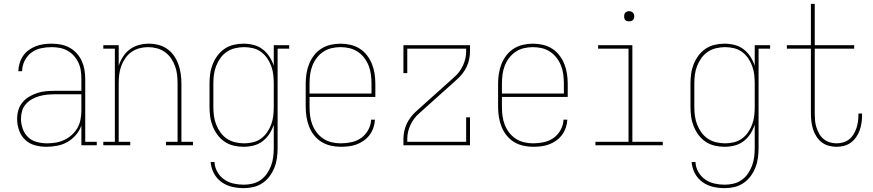

<svg xmlns="http://www.w3.org/2000/svg" viewBox="-20 -755 4540 998"><path d="M221 8Q191 8 161.5 0Q132 -8 110.5 -28.5Q89 -49 79 -78Q69 -107 69 -136Q69 -160 75.5 -182.5Q82 -205 97 -223Q112 -241 132.5 -253Q153 -265 175 -272Q197 -279 220.5 -281Q244 -283 267 -283H403V-345Q403 -366 400 -387.5Q397 -409 388 -428.5Q379 -448 364.5 -464.5Q350 -481 331 -491.5Q312 -502 291 -506Q270 -510 248 -510Q220 -510 192.5 -504Q165 -498 143 -481.5Q121 -465 108 -439Q95 -413 95 -385H75Q76 -406 82 -426.5Q88 -447 100 -464.5Q112 -482 129 -494.5Q146 -507 165.5 -514.5Q185 -522 206 -525Q227 -528 248 -528Q272 -528 296 -523.5Q320 -519 341 -507.5Q362 -496 378.5 -478Q395 -460 405 -438Q415 -416 419 -392.5Q423 -369 423 -345V-18H483V0H403V-102Q393 -75 374 -53Q355 -31 330.5 -17Q306 -3 277.5 2.5Q249 8 221 8ZM224 -10Q248 -10 271 -14Q294 -18 315 -28Q336 -38 353.5 -54Q371 -70 382.5 -90Q394 -110 398.5 -133.5Q403 -157 403 -180V-265H267Q247 -265 226 -263Q205 -261 185 -255.5Q165 -250 147 -240Q129 -230 115 -214.5Q101 -199 95 -179Q89 -159 89 -138Q89 -112 98 -86Q107 -60 126 -42Q145 -24 171.5 -17Q198 -10 224 -10Z M517 0V-18H577V-502H517V-520H597V-413Q605 -438 619.5 -460.5Q634 -483 655 -498.5Q676 -514 701.5 -521Q727 -528 754 -528Q779 -528 804 -521.5Q829 -515 849.5 -500.5Q870 -486 884.5 -465Q899 -444 907.5 -420Q916 -396 919.5 -370.5Q923 -345 923 -320V-18H983V0H843V-18H903V-320Q903 -343 900.5 -366Q898 -389 890 -411Q882 -433 869 -452Q856 -471 837 -484.5Q818 -498 795.5 -504Q773 -510 750 -510Q727 -510 704.5 -504Q682 -498 663 -484.5Q644 -471 631 -452Q618 -433 610 -411Q602 -389 599.5 -366Q597 -343 597 -320V-18H657V0Z M1247 223Q1216 223 1186 216Q1156 209 1131 191Q1106 173 1091.5 145Q1077 117 1075 87H1095Q1096 114 1109.5 138Q1123 162 1145 177.5Q1167 193 1193.5 199Q1220 205 1247 205Q1270 205 1293 199.5Q1316 194 1335 180.5Q1354 167 1367.5 147.5Q1381 128 1389 106.5Q1397 85 1400 61.5Q1403 38 1403 15V-107Q1395 -82 1380.5 -59.5Q1366 -37 1345 -21Q1324 -5 1298 1.5Q1272 8 1246 8Q1220 8 1194.5 2Q1169 -4 1147.5 -18.5Q1126 -33 1110.5 -54Q1095 -75 1085.5 -99Q1076 -123 1072.5 -148.5Q1069 -174 1069 -200V-320Q1069 -346 1072.5 -371.5Q1076 -397 1085.5 -421Q1095 -445 1110.5 -466Q1126 -487 1147.5 -501.5Q1169 -516 1194.5 -522Q1220 -528 1246 -528Q1272 -528 1298 -521.5Q1324 -515 1345 -499Q1366 -483 1380.5 -460.5Q1395 -438 1403 -413V-520H1483V-502H1423V15Q1423 41 1419.5 66.5Q1416 92 1406.5 116Q1397 140 1381.5 161Q1366 182 1344.5 196.5Q1323 211 1298 217Q1273 223 1247 223ZM1249 -10Q1272 -10 1295 -15.5Q1318 -21 1336.5 -34.5Q1355 -48 1368.5 -67.5Q1382 -87 1390 -109Q1398 -131 1400.5 -154Q1403 -177 1403 -200V-320Q1403 -343 1400.5 -366Q1398 -389 1390 -411Q1382 -433 1368.5 -452.5Q1355 -472 1336.5 -485.5Q1318 -499 1295 -504.5Q1272 -510 1249 -510Q1226 -510 1202.5 -504.5Q1179 -499 1159.5 -486Q1140 -473 1126 -453.5Q1112 -434 1103.5 -412Q1095 -390 1092 -367Q1089 -344 1089 -320V-200Q1089 -176 1092 -153Q1095 -130 1103.5 -108Q1112 -86 1126 -66.5Q1140 -47 1159.5 -34Q1179 -21 1202.5 -15.5Q1226 -10 1249 -10Z M1751 8Q1725 8 1699 2Q1673 -4 1651 -17.5Q1629 -31 1612.5 -52Q1596 -73 1586.5 -97.5Q1577 -122 1573 -148Q1569 -174 1569 -200V-320Q1569 -346 1573 -372Q1577 -398 1586.5 -422Q1596 -446 1612 -467Q1628 -488 1650 -502Q1672 -516 1698 -522Q1724 -528 1750 -528Q1776 -528 1802 -522Q1828 -516 1850 -502Q1872 -488 1888 -467Q1904 -446 1913.5 -422Q1923 -398 1927 -372Q1931 -346 1931 -320V-251H1589V-200Q1589 -176 1592 -152.5Q1595 -129 1603.5 -107Q1612 -85 1626.5 -66Q1641 -47 1661 -34Q1681 -21 1704 -15.5Q1727 -10 1751 -10Q1779 -10 1807 -16Q1835 -22 1857.5 -38Q1880 -54 1894 -79.5Q1908 -105 1909 -133H1929Q1928 -112 1921 -91.5Q1914 -71 1901.5 -54Q1889 -37 1871.5 -24.5Q1854 -12 1834 -4.5Q1814 3 1793 5.5Q1772 8 1751 8ZM1589 -269H1911V-320Q1911 -344 1908 -367.5Q1905 -391 1896.5 -413Q1888 -435 1873.5 -454Q1859 -473 1839.5 -486Q1820 -499 1797 -504.5Q1774 -510 1750 -510Q1726 -510 1703 -504.5Q1680 -499 1660.5 -486Q1641 -473 1626.5 -454Q1612 -435 1603.5 -413Q1595 -391 1592 -367.5Q1589 -344 1589 -320Z M2077 0V-33Q2077 -53 2081.5 -74Q2086 -95 2095 -113.5Q2104 -132 2117 -148.5Q2130 -165 2146 -179L2341 -354Q2370 -379 2386.5 -414.5Q2403 -450 2403 -488V-502H2097V-375H2077V-520H2423V-488Q2423 -467 2418.5 -446Q2414 -425 2405 -406.5Q2396 -388 2383 -371.5Q2370 -355 2354 -341L2159 -166Q2130 -141 2113.5 -105.5Q2097 -70 2097 -33V-18H2403V-145H2423V0Z M2751 8Q2725 8 2699 2Q2673 -4 2651 -17.5Q2629 -31 2612.5 -52Q2596 -73 2586.5 -97.5Q2577 -122 2573 -148Q2569 -174 2569 -200V-320Q2569 -346 2573 -372Q2577 -398 2586.5 -422Q2596 -446 2612 -467Q2628 -488 2650 -502Q2672 -516 2698 -522Q2724 -528 2750 -528Q2776 -528 2802 -522Q2828 -516 2850 -502Q2872 -488 2888 -467Q2904 -446 2913.5 -422Q2923 -398 2927 -372Q2931 -346 2931 -320V-251H2589V-200Q2589 -176 2592 -152.5Q2595 -129 2603.5 -107Q2612 -85 2626.5 -66Q2641 -47 2661 -34Q2681 -21 2704 -15.5Q2727 -10 2751 -10Q2779 -10 2807 -16Q2835 -22 2857.5 -38Q2880 -54 2894 -79.5Q2908 -105 2909 -133H2929Q2928 -112 2921 -91.5Q2914 -71 2901.5 -54Q2889 -37 2871.5 -24.5Q2854 -12 2834 -4.5Q2814 3 2793 5.5Q2772 8 2751 8ZM2589 -269H2911V-320Q2911 -344 2908 -367.5Q2905 -391 2896.5 -413Q2888 -435 2873.5 -454Q2859 -473 2839.5 -486Q2820 -499 2797 -504.5Q2774 -510 2750 -510Q2726 -510 2703 -504.5Q2680 -499 2660.5 -486Q2641 -473 2626.5 -454Q2612 -435 2603.5 -413Q2595 -391 2592 -367.5Q2589 -344 2589 -320Z M3075 0V-18H3247V-502H3089V-520H3267V-18H3425V0ZM3250 -644Q3245 -644 3239.5 -645.5Q3234 -647 3230.5 -650.5Q3227 -654 3225.5 -659.5Q3224 -665 3224 -670Q3224 -675 3225.5 -680.5Q3227 -686 3230.5 -689.5Q3234 -693 3239.5 -695Q3245 -697 3250 -697Q3255 -697 3260.5 -695Q3266 -693 3269.5 -689.5Q3273 -686 3275 -680.5Q3277 -675 3277 -670Q3277 -665 3275 -659.5Q3273 -654 3269.5 -650.5Q3266 -647 3260.5 -645.5Q3255 -644 3250 -644Z M3747 223Q3716 223 3686 216Q3656 209 3631 191Q3606 173 3591.5 145Q3577 117 3575 87H3595Q3596 114 3609.5 138Q3623 162 3645 177.5Q3667 193 3693.5 199Q3720 205 3747 205Q3770 205 3793 199.5Q3816 194 3835 180.5Q3854 167 3867.5 147.5Q3881 128 3889 106.5Q3897 85 3900 61.5Q3903 38 3903 15V-107Q3895 -82 3880.5 -59.5Q3866 -37 3845 -21Q3824 -5 3798 1.5Q3772 8 3746 8Q3720 8 3694.5 2Q3669 -4 3647.5 -18.5Q3626 -33 3610.5 -54Q3595 -75 3585.5 -99Q3576 -123 3572.5 -148.5Q3569 -174 3569 -200V-320Q3569 -346 3572.5 -371.5Q3576 -397 3585.5 -421Q3595 -445 3610.5 -466Q3626 -487 3647.5 -501.5Q3669 -516 3694.5 -522Q3720 -528 3746 -528Q3772 -528 3798 -521.5Q3824 -515 3845 -499Q3866 -483 3880.5 -460.5Q3895 -438 3903 -413V-520H3983V-502H3923V15Q3923 41 3919.5 66.5Q3916 92 3906.5 116Q3897 140 3881.5 161Q3866 182 3844.5 196.5Q3823 211 3798 217Q3773 223 3747 223ZM3749 -10Q3772 -10 3795 -15.5Q3818 -21 3836.5 -34.5Q3855 -48 3868.5 -67.5Q3882 -87 3890 -109Q3898 -131 3900.5 -154Q3903 -177 3903 -200V-320Q3903 -343 3900.5 -366Q3898 -389 3890 -411Q3882 -433 3868.5 -452.5Q3855 -472 3836.5 -485.5Q3818 -499 3795 -504.5Q3772 -510 3749 -510Q3726 -510 3702.5 -504.5Q3679 -499 3659.5 -486Q3640 -473 3626 -453.5Q3612 -434 3603.5 -412Q3595 -390 3592 -367Q3589 -344 3589 -320V-200Q3589 -176 3592 -153Q3595 -130 3603.5 -108Q3612 -86 3626 -66.5Q3640 -47 3659.5 -34Q3679 -21 3702.5 -15.5Q3726 -10 3749 -10Z M4328 8Q4308 8 4287.5 2.5Q4267 -3 4251 -15.5Q4235 -28 4223.5 -46Q4212 -64 4206 -83.5Q4200 -103 4197.5 -123.5Q4195 -144 4195 -165V-502H4070V-520H4195V-735H4215V-520H4420V-502H4215V-165Q4215 -147 4216.5 -129Q4218 -111 4223.5 -93.5Q4229 -76 4238 -60Q4247 -44 4261 -32.5Q4275 -21 4292.5 -15.5Q4310 -10 4328 -10Q4346 -10 4363 -15Q4380 -20 4393.5 -30.5Q4407 -41 4416.5 -56.5Q4426 -72 4431.5 -88.5Q4437 -105 4439.5 -122Q4442 -139 4442 -157V-165H4461V-156Q4461 -136 4458 -116Q4455 -96 4448.5 -77.5Q4442 -59 4430.5 -42.5Q4419 -26 4403 -14Q4387 -2 4367.5 3Q4348 8 4328 8Z"/></svg>

Font: Iosevka Curly Slab Thin
Style: Regular
Weight: 100
Monospace: yes
Designer: Belleve Invis
Foundry: Belleve Invis
Version: Version 22.1.2; ttfautohint (v1.8.4)